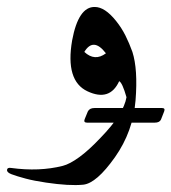

<svg xmlns="http://www.w3.org/2000/svg" viewBox="-72 -310 492 551"><path d="M135 -194Q153 -291 200 -290Q229 -290 261 -250Q277 -230 288 -208Q299 -186 308 -161Q324 -111 317 -22Q310 67 258 141Q205 216 167 220Q127 224 60 214Q26 209 1.5 202.5Q-23 196 -39 190Q-52 185 -52 178Q-51 170 -40 172Q41 183 108 166Q128 161 155.5 141Q183 121 216 86Q250 51 268.5 22Q287 -7 291 -31Q279 -73 270 -77Q243 -18 179 -48Q115 -78 135 -194ZM232 -157Q196 -204 170 -161Q200 -133 232 -157ZM372 42H178Q167 42 171 32L180 10Q185 0 199 0H393Q403 0 399 10L390 33Q386 42 372 42Z"/></svg>

Font: Amiri
Style: Italic
Weight: 400
Italic angle: 10°
Designer: Khaled Hosny
Version: Version 0.113